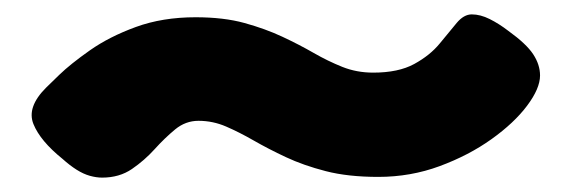

<svg xmlns="http://www.w3.org/2000/svg" viewBox="-20 -385 796 267"><path d="M252 -361Q291 -361 320 -353Q349 -345 372.5 -334Q396 -323 416 -311.5Q436 -300 456 -292Q476 -284 499 -284Q534 -284 556 -296Q578 -308 591.5 -324.5Q605 -341 615 -353Q625 -365 636 -365Q648 -365 661 -358.5Q674 -352 687 -342Q712 -324 721.5 -309.5Q731 -295 731 -280Q731 -262 713 -238Q695 -214 663.5 -191.5Q632 -169 591.5 -154Q551 -139 506 -139Q464 -139 433 -147Q402 -155 377.5 -166.5Q353 -178 333 -189.5Q313 -201 294.5 -209Q276 -217 256 -217Q238 -217 223.5 -205Q209 -193 195 -177.5Q181 -162 163.5 -150Q146 -138 122 -138Q114 -138 105 -140.5Q96 -143 86.5 -149Q77 -155 67 -164Q36 -189 26.5 -212.5Q17 -236 44 -263Q47 -266 62.5 -281Q78 -296 105 -315Q132 -334 169 -347.5Q206 -361 252 -361Z"/></svg>

Font: Fredoka Expanded
Style: Bold
Weight: 700
Width: 7
Designer: Ben Nathan
Foundry: Milena B. Brandão, Ben Nathan
Version: Version 2.001